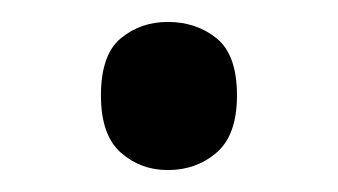

<svg xmlns="http://www.w3.org/2000/svg" viewBox="-20 -141 308 175"><path d="M72 -54Q72 -91 90 -106Q108 -121 133 -121Q159 -121 177.5 -106Q196 -91 196 -54Q196 -18 177.5 -2Q159 14 133 14Q108 14 90 -2Q72 -18 72 -54Z"/></svg>

Font: Noto Sans Batak
Style: Regular
Weight: 400
Designer: Monotype Design Team
Foundry: Monotype Imaging Inc.
Version: Version 2.002; ttfautohint (v1.8.4.7-5d5b)